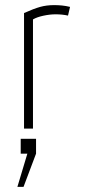

<svg xmlns="http://www.w3.org/2000/svg" viewBox="-20 -503 340 751"><path d="M197 -447Q175 -447 149.5 -441.5Q124 -436 109 -427V0H74V-452Q112 -469 137 -476Q162 -483 192 -483Q207 -483 222.5 -481.5Q238 -480 254 -476L246 -442Q224 -447 197 -447ZM121 40V98L72 228H48L87 98H61V40Z"/></svg>

Font: Kreadon
Style: Regular
Weight: 400
Designer: kohakuno
Foundry: StudioGnu
Version: Version 1.000;Glyphs 3.1.2 (3151)